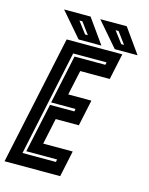

<svg xmlns="http://www.w3.org/2000/svg" viewBox="-149 -927 779 1005"><g transform="rotate(15 240.5 -424.0)"><path d="M-24.5 0 124.5 -700H426L396 -558.5H236L207 -424H332.5L302.5 -282.5H177L147 -141.5H307L277 0ZM55 -66H236L239 -80H72L129 -346.5H261L263.5 -360.5H131.5L187.5 -624H354.5L357.5 -638H176.5ZM504.5 -716H381L267 -848H410.5ZM422 -750 375.5 -813H359.5L407 -750ZM308.5 -716H185L71 -848H214.5ZM226 -750 179.5 -813H163.5L211 -750Z"/></g></svg>

Font: Tourney Condensed Regular
Style: Bold Italic
Weight: 700
Width: 3
Italic angle: -12°
Designer: Tyler Finck
Foundry: Etcetera Type Co
Version: Version 1.010; ttfautohint (v1.8.3)